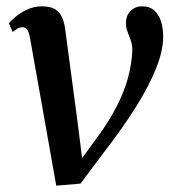

<svg xmlns="http://www.w3.org/2000/svg" viewBox="-20 -576 552 606"><path d="M74.5 -457.5Q71.5 -474 66.2 -482Q61 -490 51.5 -490Q42 -490 34.2 -485.2Q26.5 -480.5 20 -475L8 -502.5Q13.5 -509.5 28.2 -522.2Q43 -535 65 -545.5Q87 -556 113 -556Q138 -556 152.8 -547.5Q167.5 -539 175 -523Q182.5 -507 185.5 -485.5L225.5 -185.5L244 -38L212 -40L293.5 -151.5Q326.5 -197.5 349 -241.5Q371.5 -285.5 383.5 -328.5Q395.5 -371.5 397.5 -415Q398 -433 393 -447.5Q388 -462 382.8 -475.2Q377.5 -488.5 377.5 -503Q377.5 -527 392 -541.5Q406.5 -556 429 -556Q452.5 -556 467 -543Q481.5 -530 488.2 -508.2Q495 -486.5 495 -460.5Q495 -415 471.8 -358Q448.5 -301 407.8 -236.5Q367 -172 313.5 -102.5L234 3.5L157.5 10L126.5 -165Z"/></svg>

Font: Merriweather 48pt Medium
Style: Italic
Weight: 500
Italic angle: -7.8°
Version: Version 2.101